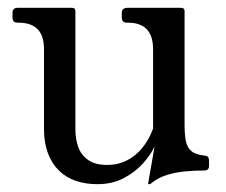

<svg xmlns="http://www.w3.org/2000/svg" viewBox="-20 -460 579 491"><path d="M228.8 11Q199 11 174 2.5Q149 -6 130.9 -23.6Q112.8 -41.2 102.6 -68Q92.5 -94.8 92.5 -130.2V-334Q92.5 -369 76 -385.5Q59.5 -402 27.5 -402H25Q12 -402 12 -415V-427Q12 -440 25 -440H164.2Q172.8 -440 172.8 -431.5V-129Q172.8 -104.5 180.2 -83.8Q187.8 -63 205.8 -50.6Q223.8 -38.2 254.5 -38.2Q281.8 -38.2 304.9 -50Q328 -61.8 344.8 -82.9Q361.5 -104 371.5 -131.2V-333.2Q371.5 -368.2 355.4 -385.1Q339.2 -402 307.2 -402H304.8Q291.5 -402 291.5 -415V-427Q291.5 -440 306.2 -440H443.2Q452 -440 452 -431.5V-142Q452 -117.5 455 -100.6Q458 -83.8 469 -74Q480 -64.2 504 -62Q514.5 -61 514.5 -50V-35.2Q514.5 -24 501.8 -24Q476.8 -24 452.4 -21.6Q428 -19.2 406.6 -12.5Q385.2 -5.8 369 7Q364.8 11 362 11H360.8Q358.8 11 358.8 9.8Q358.8 8.5 361.4 -6.2Q364 -21 367.9 -42.6Q371.8 -64.2 375.2 -85.5Q366.2 -65.2 346.4 -42.9Q326.5 -20.5 297 -4.8Q267.5 11 228.8 11Z"/></svg>

Font: Young Serif Light
Style: Regular
Weight: 300
Designer: Bastien Sozeau
Foundry: NBR — Bastien Sozeau
Version: Version 5.001